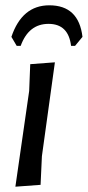

<svg xmlns="http://www.w3.org/2000/svg" viewBox="-20 -700 331 724"><path d="M43 -527 23 -561Q63 -680 166 -680Q277 -680 291 -561L263 -527H248Q238 -610 163 -610Q88 -610 58 -527ZM187 -465 138 -111 133 -3 38 4 90 -357 94 -458Z"/></svg>

Font: Alegreya Sans SC Medium
Style: Italic
Weight: 500
Italic angle: -7°
Designer: Juan Pablo del Peral
Foundry: Huerta Tipografica
Version: Version 2.007